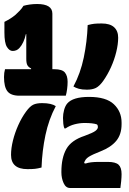

<svg xmlns="http://www.w3.org/2000/svg" viewBox="-21 -833 641 957"><path d="M345 -402Q380 -467 396.5 -546Q413 -625 416 -708Q435 -713 448.5 -714.5Q462 -716 486 -716Q527 -716 547.5 -697.5Q568 -679 568 -645Q568 -613 558.5 -574Q549 -535 532 -497.5Q515 -460 493 -429Q474 -403 456.5 -394.5Q439 -386 412 -386Q388 -386 372 -390.5Q356 -395 345 -402ZM579 104H328Q307 104 296 79.5Q285 55 285 26V23Q285 -46 309.5 -90Q334 -134 401 -156Q442 -171 454.5 -180.5Q467 -190 467 -200Q467 -209 462 -213Q442 -220 401 -220Q376 -220 351 -213.5Q326 -207 306 -193H300Q296 -202 294.5 -216.5Q293 -231 293 -245Q293 -265 298.5 -285Q304 -305 314 -317Q342 -350 423 -350Q508 -350 546.5 -313.5Q585 -277 585 -222V-214Q585 -163 558.5 -131Q532 -99 481 -79Q440 -63 421.5 -51.5Q403 -40 398 -20L406 -18Q428 -26 471 -26H516Q555 -26 570 -12Q585 2 585 35Q585 49 583 70.5Q581 92 579 104ZM257 -304Q222 -238 205.5 -159.5Q189 -81 186 2Q167 7 153.5 8.5Q140 10 116 10Q34 10 34 -61Q34 -94 43.5 -132.5Q53 -171 70 -209Q87 -247 109 -277Q128 -303 144.5 -311Q161 -319 189 -319Q213 -319 230 -315Q247 -311 257 -304ZM4 -488H134V-492Q121 -498 115.5 -508Q110 -518 110 -540V-663H108Q98 -618 76 -594Q63 -579 42 -579Q26 -579 13.5 -599Q1 -619 1 -671V-724Q17 -732 30.5 -740.5Q44 -749 56 -759Q67 -769 77.5 -780Q88 -791 96 -804Q110 -808 127.5 -810.5Q145 -813 164 -813Q240 -813 240 -765V-488H250Q289 -488 302.5 -471.5Q316 -455 316 -425Q316 -408 313.5 -389Q311 -370 307 -356H76Q33 -356 16 -378Q-1 -400 -1 -449Q-1 -471 4 -488Z"/></svg>

Font: Recursive Mn Csl St Blk
Style: Regular
Weight: 900
Monospace: yes
Version: Version 1.079;hotconv 1.0.112;makeotfexe 2.5.65598; ttfautoh